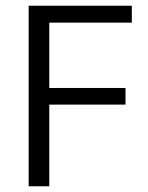

<svg xmlns="http://www.w3.org/2000/svg" viewBox="-20 -650 515 670"><path d="M440 -630V-571H152V-343H418V-285H152V0H80V-630Z"/></svg>

Font: Ek Mukta Light
Style: Regular
Weight: 300
Designer: Girish Dalvi and Yashodeep Gholap
Foundry: Ek Type
Version: Version 2.538;PS 1.002;hotconv 16.6.51;makeotf.lib2.5.65220;